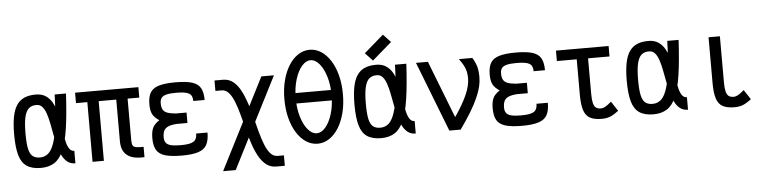

<svg xmlns="http://www.w3.org/2000/svg" viewBox="-56 -1197 6712 1686"><g transform="rotate(-5 3300.0 -354.0)"><path d="M565 -110V0Q523 0 494.5 -22.5Q466 -45 447.5 -83.5Q429 -122 416.5 -170Q404 -218 394.5 -269.5Q385 -321 375.5 -369Q366 -417 353 -455.5Q340 -494 320 -517Q300 -540 270 -540Q228 -541 202 -519Q176 -497 163.5 -444Q151 -391 151 -298Q151 -214 161 -166Q171 -118 195 -98Q219 -78 260 -78Q301 -78 331.5 -103Q362 -128 383.5 -188.5Q405 -249 418 -353.5Q431 -458 436 -618H536Q526 -435 508 -313Q490 -191 458.5 -119Q427 -47 378.5 -16.5Q330 14 260 14Q182 14 136 -17Q90 -48 70.5 -116.5Q51 -185 51 -298Q51 -389 63 -453Q75 -517 101.5 -556.5Q128 -596 169.5 -614Q211 -632 270 -632Q321 -632 355.5 -610Q390 -588 412 -550.5Q434 -513 447 -467Q460 -421 467.5 -371Q475 -321 481.5 -275Q488 -229 497.5 -191.5Q507 -154 523 -132Q539 -110 565 -110Z M1174 -1Q1072 5 1021.5 -34.5Q971 -74 971 -159V-618H1174V-526H616V-618H1174V-526H1071V-159Q1071 -129 1078.5 -114Q1086 -99 1108.5 -95Q1131 -91 1174 -92ZM716 0V-593H816V0Z M1501 14Q1409 14 1355.5 -2Q1302 -18 1279.5 -56Q1257 -94 1257 -160Q1257 -219 1273 -252Q1289 -285 1332 -313Q1289 -341 1273 -372.5Q1257 -404 1257 -459Q1257 -525 1279.5 -562.5Q1302 -600 1355.5 -616Q1409 -632 1501 -632Q1594 -632 1647 -616Q1700 -600 1722 -561.5Q1744 -523 1744 -455H1644Q1644 -504 1613.5 -522Q1583 -540 1501 -540Q1447 -540 1415.5 -532.5Q1384 -525 1370.5 -507.5Q1357 -490 1357 -459Q1357 -425 1368.5 -404Q1380 -383 1407.5 -373Q1435 -363 1482 -359H1576V-267H1482Q1435 -264 1407.5 -252.5Q1380 -241 1368.5 -219Q1357 -197 1357 -160Q1357 -129 1370.5 -111Q1384 -93 1415.5 -85.5Q1447 -78 1501 -78Q1583 -78 1613.5 -97.5Q1644 -117 1644 -168H1744Q1744 -99 1722 -59.5Q1700 -20 1647 -3Q1594 14 1501 14Z M2320 182Q2268 182 2230.5 152Q2193 122 2165.5 71.5Q2138 21 2117.5 -42Q2097 -105 2080 -172Q2063 -239 2046 -302Q2029 -365 2009 -415.5Q1989 -466 1962.5 -496Q1936 -526 1900 -526H1845V-618H1920Q1971 -618 2008.5 -588Q2046 -558 2073 -507.5Q2100 -457 2121 -394Q2142 -331 2159 -264Q2176 -197 2193 -134Q2210 -71 2230 -20.5Q2250 30 2276.5 60Q2303 90 2340 90H2395V182ZM1851 182 2258 -618H2369L1962 182Z M2700 14Q2645 14 2598 -17Q2551 -48 2516 -103.5Q2481 -159 2461.5 -234.5Q2442 -310 2442 -400Q2442 -490 2461.5 -565.5Q2481 -641 2516 -696.5Q2551 -752 2598 -783Q2645 -814 2700 -814Q2755 -814 2802 -783Q2849 -752 2884 -696.5Q2919 -641 2938.5 -565.5Q2958 -490 2958 -400Q2958 -310 2938.5 -234.5Q2919 -159 2884 -103.5Q2849 -48 2802 -17Q2755 14 2700 14ZM2700 -78Q2741 -78 2777 -120Q2813 -162 2835.5 -235Q2858 -308 2858 -400Q2858 -492 2835.5 -565Q2813 -638 2777 -680Q2741 -722 2700 -722Q2659 -722 2623 -680Q2587 -638 2564.5 -565Q2542 -492 2542 -400Q2542 -308 2564.5 -235Q2587 -162 2623 -120Q2659 -78 2700 -78ZM2490 -354V-446H2915V-354Z M3565 -110V0Q3523 0 3494.5 -22.5Q3466 -45 3447.5 -83.5Q3429 -122 3416.5 -170Q3404 -218 3394.5 -269.5Q3385 -321 3375.5 -369Q3366 -417 3353 -455.5Q3340 -494 3320 -517Q3300 -540 3270 -540Q3228 -541 3202 -519Q3176 -497 3163.5 -444Q3151 -391 3151 -298Q3151 -214 3161 -166Q3171 -118 3195 -98Q3219 -78 3260 -78Q3301 -78 3331.5 -103Q3362 -128 3383.5 -188.5Q3405 -249 3418 -353.5Q3431 -458 3436 -618H3536Q3526 -435 3508 -313Q3490 -191 3458.5 -119Q3427 -47 3378.5 -16.5Q3330 14 3260 14Q3182 14 3136 -17Q3090 -48 3070.5 -116.5Q3051 -185 3051 -298Q3051 -389 3063 -453Q3075 -517 3101.5 -556.5Q3128 -596 3169.5 -614Q3211 -632 3270 -632Q3321 -632 3355.5 -610Q3390 -588 3412 -550.5Q3434 -513 3447 -467Q3460 -421 3467.5 -371Q3475 -321 3481.5 -275Q3488 -229 3497.5 -191.5Q3507 -154 3523 -132Q3539 -110 3565 -110ZM3247 -671 3181 -741 3353 -890 3419 -820Z M3861 0 3621 -618H3726L3961 -14V0ZM3961 0 3904 -87Q3949 -151 3980 -203.5Q4011 -256 4030 -299.5Q4049 -343 4057 -378.5Q4065 -414 4065 -443Q4065 -492 4051 -529.5Q4037 -567 3999 -618H4118Q4145 -573 4155 -535.5Q4165 -498 4165 -443Q4165 -404 4154.5 -360.5Q4144 -317 4120.5 -264Q4097 -211 4058 -146Q4019 -81 3961 0Z M4501 14Q4409 14 4355.5 -2Q4302 -18 4279.5 -56Q4257 -94 4257 -160Q4257 -219 4273 -252Q4289 -285 4332 -313Q4289 -341 4273 -372.5Q4257 -404 4257 -459Q4257 -525 4279.5 -562.5Q4302 -600 4355.5 -616Q4409 -632 4501 -632Q4594 -632 4647 -616Q4700 -600 4722 -561.5Q4744 -523 4744 -455H4644Q4644 -504 4613.5 -522Q4583 -540 4501 -540Q4447 -540 4415.5 -532.5Q4384 -525 4370.5 -507.5Q4357 -490 4357 -459Q4357 -425 4368.5 -404Q4380 -383 4407.5 -373Q4435 -363 4482 -359H4576V-267H4482Q4435 -264 4407.5 -252.5Q4380 -241 4368.5 -219Q4357 -197 4357 -160Q4357 -129 4370.5 -111Q4384 -93 4415.5 -85.5Q4447 -78 4501 -78Q4583 -78 4613.5 -97.5Q4644 -117 4644 -168H4744Q4744 -99 4722 -59.5Q4700 -20 4647 -3Q4594 14 4501 14Z M5204 14Q5138 14 5100 -7Q5062 -28 5046 -78Q5030 -128 5030 -214V-588H5130V-214Q5130 -163 5137 -133Q5144 -103 5160 -90.5Q5176 -78 5204 -78Q5223 -78 5243 -89Q5263 -100 5297 -129L5353 -44Q5310 -11 5278 1.5Q5246 14 5204 14ZM4855 -526V-618H5319V-526Z M5965 -110V0Q5923 0 5894.5 -22.5Q5866 -45 5847.5 -83.5Q5829 -122 5816.5 -170Q5804 -218 5794.5 -269.5Q5785 -321 5775.5 -369Q5766 -417 5753 -455.5Q5740 -494 5720 -517Q5700 -540 5670 -540Q5628 -541 5602 -519Q5576 -497 5563.5 -444Q5551 -391 5551 -298Q5551 -214 5561 -166Q5571 -118 5595 -98Q5619 -78 5660 -78Q5701 -78 5731.5 -103Q5762 -128 5783.5 -188.5Q5805 -249 5818 -353.5Q5831 -458 5836 -618H5936Q5926 -435 5908 -313Q5890 -191 5858.5 -119Q5827 -47 5778.5 -16.5Q5730 14 5660 14Q5582 14 5536 -17Q5490 -48 5470.5 -116.5Q5451 -185 5451 -298Q5451 -389 5463 -453Q5475 -517 5501.5 -556.5Q5528 -596 5569.5 -614Q5611 -632 5670 -632Q5721 -632 5755.5 -610Q5790 -588 5812 -550.5Q5834 -513 5847 -467Q5860 -421 5867.5 -371Q5875 -321 5881.5 -275Q5888 -229 5897.5 -191.5Q5907 -154 5923 -132Q5939 -110 5965 -110Z M6374 14Q6308 14 6270 -7Q6232 -28 6216 -78Q6200 -128 6200 -214V-618H6300V-214Q6300 -163 6307 -133Q6314 -103 6330 -90.5Q6346 -78 6374 -78Q6393 -78 6413 -89Q6433 -100 6467 -129L6523 -44Q6480 -11 6448 1.5Q6416 14 6374 14Z"/></g></svg>

Font: Victor Mono
Style: Bold
Weight: 700
Monospace: yes
Designer: Rune Bjørnerås
Version: Version 1.561;gftools[0.9.30]